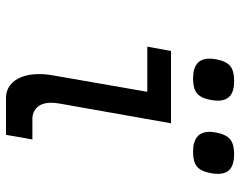

<svg xmlns="http://www.w3.org/2000/svg" viewBox="-100 -700 800 640"><g transform="rotate(90 300.0 -380.0)"><path d="M227 -110Q227 -133.5 231 -155L286 -471H135.5L150 -550H391L325 -177.5Q322.5 -161.5 322.5 -151.5Q322.5 -119.5 338 -103.8Q353.5 -88 375.5 -88H445Q439.5 -60 429.5 0H305.5Q283 0 265 -13Q247 -26 237 -51Q227 -76 227 -110ZM175.5 -679Q175.5 -688 178 -702Q184.5 -735 200.5 -747.8Q216.5 -760.5 250 -760.5Q283.5 -760.5 299.5 -747Q315.5 -733.5 315.5 -706Q315.5 -696.5 313 -681.5Q307 -649.5 291 -636.5Q275 -623.5 242.5 -623.5Q209 -623.5 192.2 -637Q175.5 -650.5 175.5 -679ZM419.5 -678.5Q419.5 -687.5 422 -701.5Q428.5 -734.5 444.8 -747.5Q461 -760.5 494 -760.5Q526.5 -760.5 543 -747.5Q559.5 -734.5 559.5 -706.5Q559.5 -693.5 557 -682Q551 -649.5 535.2 -636.5Q519.5 -623.5 486 -623.5Q419.5 -623.5 419.5 -678.5Z"/></g></svg>

Font: JuliaMono MediumItalic
Style: Regular
Weight: 500
Italic angle: -9°
Monospace: yes
Designer: cormullion
Foundry: corm
Version: Version 0.049; ttfautohint (v1.8.4)